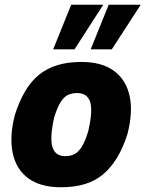

<svg xmlns="http://www.w3.org/2000/svg" viewBox="-20 -778 613 809"><path d="M236 11Q151 11 99.5 -26.5Q48 -64 33.5 -133.5Q19 -203 43 -295Q61 -351 86 -393.5Q111 -436 144.5 -463Q178 -490 222 -503.5Q266 -517 323 -517Q409 -517 460 -479.5Q511 -442 526 -374Q541 -306 517 -213Q499 -156 473.5 -114Q448 -72 415 -44Q382 -16 338 -2.5Q294 11 236 11ZM255 -120Q277 -120 293.5 -128.5Q310 -137 324.5 -159.5Q339 -182 352 -226Q372 -313 359.5 -349.5Q347 -386 305 -386Q285 -386 267.5 -378.5Q250 -371 235.5 -348Q221 -325 208 -282Q189 -196 201 -158Q213 -120 255 -120ZM362 -570 438 -758H573L451 -570ZM204 -570 280 -758H415L294 -570Z"/></svg>

Font: Nunito Sans 7pt Condensed Black
Style: Italic
Weight: 900
Width: 3
Italic angle: -9°
Designer: Vernon Adams
Foundry: Vernon Adams
Version: Version 3.101;gftools[0.9.27]